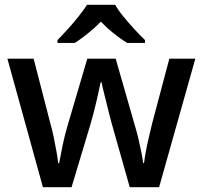

<svg xmlns="http://www.w3.org/2000/svg" viewBox="-20 -786 849 805"><path d="M449 -266Q444 -285 437.5 -310Q431 -335 425 -360Q419 -385 413.5 -406.5Q408 -428 406 -441H402Q399 -428 394.5 -406.5Q390 -385 384 -359.5Q378 -334 371.5 -309Q365 -284 359 -264L280 -1H160L11 -540H121L191 -269Q199 -241 205.5 -209.5Q212 -178 217 -149.5Q222 -121 224 -102H228Q231 -115 234.5 -135Q238 -155 242.5 -176.5Q247 -198 252 -218Q257 -238 261 -251L346 -540H465L548 -251Q554 -231 560.5 -203.5Q567 -176 572.5 -149Q578 -122 580 -103H584Q586 -120 591 -148Q596 -176 603.5 -208Q611 -240 618 -269L690 -540H799L647 -1H524ZM463 -766Q475 -744 497.5 -716.5Q520 -689 544.5 -662.5Q569 -636 588 -618V-606H513Q487 -622 458 -645Q429 -668 403 -695Q376 -668 348 -645.5Q320 -623 294 -606H221V-618Q240 -637 263.5 -663Q287 -689 309 -716.5Q331 -744 345 -766Z"/></svg>

Font: Noto Sans Kawi Medium
Style: Regular
Weight: 500
Designer: Fadhl Haqq
Version: Version 1.000